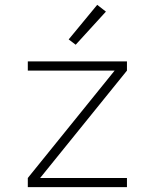

<svg xmlns="http://www.w3.org/2000/svg" viewBox="-20 -774 640 794"><path d="M95 0V-38L454 -482H95V-520H505V-482L146 -38H505V0ZM293 -589 264 -611 382 -754 418 -726Z"/></svg>

Font: Zed Sans Extralight Extended
Style: Regular
Weight: 200
Width: 7
Designer: Belleve Invis
Foundry: Belleve Invis
Version: Version 1.0.0; ttfautohint (v1.8.4)